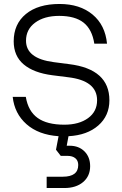

<svg xmlns="http://www.w3.org/2000/svg" viewBox="-20 -679 615 967"><path d="M323 -290 244 -300Q150 -312 99.5 -354.5Q49 -397 49 -471Q49 -558 110.5 -608.5Q172 -659 280 -659Q382 -659 446 -606Q510 -553 519 -459H455Q444 -531 401 -565Q358 -599 278 -599Q203 -599 157 -565Q111 -531 111 -474Q111 -384 251 -366L328 -356Q531 -331 531 -174Q531 -96 475 -47Q419 2 325 7L316 55H331Q377 55 405.5 83.5Q434 112 434 158Q434 208 398.5 238Q363 268 304 268H215V211H296Q374 211 374 152Q374 130 359.5 118Q345 106 320 106H286L262 75L275 7Q174 0 113.5 -53.5Q53 -107 44 -191H110Q122 -119 169.5 -85Q217 -51 304 -51Q378 -51 423.5 -84Q469 -117 469 -174Q469 -273 323 -290Z"/></svg>

Font: Overused Grotesk Book
Style: Regular
Weight: 350
Version: Version 0.003